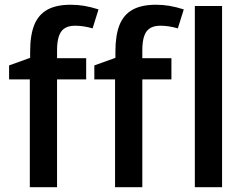

<svg xmlns="http://www.w3.org/2000/svg" viewBox="-20 -785 1034 805"><path d="M105 -452.1H18.1V-510.7L106.4 -542.5V-568.8Q106.4 -638.2 124 -681.2Q141.6 -724.1 179 -744.6Q216.3 -765.1 276.4 -765.1Q305.7 -765.1 333 -760.5Q360.4 -755.9 393.1 -745.6L368.2 -666Q330.1 -677.2 294.4 -677.2Q265.1 -677.2 247.6 -664.1Q232.9 -652.8 226.1 -630.6Q219.2 -608.4 219.2 -574.2V-541H341.3V-452.1H219.2V0H105ZM462.4 -452.1H375.5V-510.7L463.9 -542.5V-568.8Q463.9 -638.2 481.4 -681.2Q499 -724.1 536.4 -744.6Q573.7 -765.1 633.8 -765.1Q663.1 -765.1 690.4 -760.5Q717.8 -755.9 750.5 -745.6L725.6 -666Q687.5 -677.2 651.9 -677.2Q622.6 -677.2 605 -664.1Q590.3 -652.8 583.5 -630.6Q576.7 -608.4 576.7 -574.2V-541H698.7V-452.1H576.7V0H462.4ZM911.1 0H796.9V-759.8H911.1Z"/></svg>

Font: Viking Open Sans Light
Style: Bold
Weight: 600
Foundry: Ascender Corporation
Version: Version 2.001